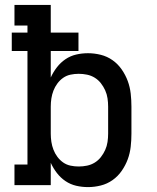

<svg xmlns="http://www.w3.org/2000/svg" viewBox="-20 -755 640 783"><path d="M339 8Q314 8 290.5 2.5Q267 -3 247 -16.5Q227 -30 212 -49.5Q197 -69 187 -91V0H39V-84H92V-547H28V-622H92V-651H39V-735H187V-622H300V-547H187V-439Q197 -461 212 -480.5Q227 -500 247 -513.5Q267 -527 290.5 -532.5Q314 -538 339 -538Q365 -538 391 -531.5Q417 -525 439 -509.5Q461 -494 476.5 -471.5Q492 -449 501 -424.5Q510 -400 513 -373.5Q516 -347 516 -320V-210Q516 -183 513 -156.5Q510 -130 501 -105.5Q492 -81 476.5 -58.5Q461 -36 439 -20.5Q417 -5 391 1.5Q365 8 339 8ZM301 -76Q318 -76 335 -79.5Q352 -83 366.5 -92Q381 -101 391.5 -114.5Q402 -128 409 -143.5Q416 -159 418.5 -176Q421 -193 421 -210V-320Q421 -337 418.5 -354Q416 -371 409 -386.5Q402 -402 391.5 -415.5Q381 -429 366.5 -438Q352 -447 335 -450.5Q318 -454 301 -454Q284 -454 267.5 -450.5Q251 -447 237.5 -437.5Q224 -428 214 -414.5Q204 -401 198 -385.5Q192 -370 189.5 -353.5Q187 -337 187 -320V-210Q187 -193 189.5 -176.5Q192 -160 198 -144.5Q204 -129 214 -115.5Q224 -102 237.5 -92.5Q251 -83 267.5 -79.5Q284 -76 301 -76Z"/></svg>

Font: Iosevka Curly Slab MdEx
Style: Regular
Weight: 500
Width: 7
Monospace: yes
Designer: Belleve Invis
Foundry: Belleve Invis
Version: Version 11.1.0; ttfautohint (v1.8.3)